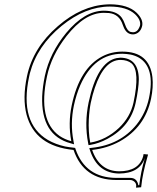

<svg xmlns="http://www.w3.org/2000/svg" viewBox="-20 -679 722 882"><path d="M394.5 -23.9Q466.8 -35.6 526.4 -91.3Q578.6 -141.1 593.3 -208Q624 -352.1 584.5 -387.7Q565.9 -403.3 533.7 -403.8Q459 -403.8 415.5 -275.4Q404.8 -243.7 397 -207Q394 -192.4 391.6 -172.9Q389.2 -153.3 387.9 -128.7Q386.7 -104 388.2 -76.4Q389.6 -48.8 394.5 -23.9ZM526.9 107.9Q617.2 107.9 637.2 40.5Q638.7 34.7 639.6 28.8L660.2 30.8Q644.5 85.9 639.2 112.8Q632.3 144.5 628.4 181.2L605 183.1Q609.4 161.6 591.3 151.4Q585.4 147.9 578.6 147.9H513.7Q364.7 147 317.9 9.8Q140.6 -7.8 102.1 -151.9Q82.5 -227.5 104 -329.1Q131.8 -460.4 245.6 -558.6Q354 -652.8 471.7 -658.7Q479 -659.2 484.9 -659.2Q567.4 -658.7 606.9 -621.1Q638.7 -590.3 633.3 -561Q626.5 -530.3 601.1 -522.5Q595.7 -521 590.8 -521Q561.5 -521 547.9 -554.7Q545.9 -560.1 543.9 -564.9Q527.8 -614.3 480.5 -619.1Q470.7 -620.1 457 -620.1Q369.6 -620.1 285.2 -512.7Q216.3 -424.3 195.8 -328.1Q152.8 -125.5 253.4 -54.7Q277.3 -38.6 307.6 -30.3Q292 -112.3 309.6 -195.8Q345.2 -364.7 449.7 -419.9Q492.2 -441.9 542 -441.9Q666.5 -441.9 680.2 -324.2Q685.1 -279.3 673.8 -225.1Q646 -94.2 529.8 -29.3Q471.7 2.4 403.3 9.8Q437 106.9 526.9 107.9ZM396.5 -13.7 386.7 -12.2 384.8 -22Q367.2 -113.3 387.2 -209Q426.8 -394 516.1 -412.1Q525.4 -413.6 533.7 -414.1Q616.7 -412.1 617.7 -314.9Q617.2 -272.9 603 -206.1Q580.1 -98.6 474.1 -41.5Q434.1 -20 396.5 -13.7ZM526.9 118.2Q428.7 116.7 394 13.2L390.1 1.5L402.3 0Q532.2 -13.7 607.9 -107.4Q649.4 -159.7 664.1 -227.1Q694.3 -368.7 618.2 -414.1Q601.1 -423.8 580.6 -428.2Q562 -431.6 542 -432.1Q412.6 -432.1 348.6 -287.1Q330.1 -244.6 319.3 -193.8Q302.2 -111.3 317.4 -32.2L320.3 -16.1L305.2 -20.5Q167.5 -57.1 173.8 -236.8Q175.8 -280.8 186 -330.1Q208.5 -436 284.2 -527.8Q368.7 -629.4 457 -629.9Q516.6 -629.9 539.6 -597.2Q548.3 -584.5 553.7 -568.4Q564.5 -536.1 580.6 -532.2Q585 -531.2 590.8 -530.8Q611.3 -530.8 621.1 -555.7Q622.6 -560.1 623.5 -563Q627.4 -587.9 600.1 -613.8Q562.5 -648.4 484.9 -648.9Q372.1 -648.9 263.2 -560.1Q150.4 -468.3 117.2 -342.3Q115.2 -334 113.8 -327.1Q68.4 -113.3 200.7 -35.6Q234.9 -16.1 278.3 -6.3Q298.3 -2.4 318.8 -0.5L325.2 0.5L327.1 6.3Q372.6 137.2 513.7 138.2H578.6Q606.4 138.2 614.3 166Q615.2 169.4 615.2 171.9H619.6Q624 137.7 629.4 110.8Q634.8 84.5 645.5 46.4Q621.1 117.7 526.9 118.2Z"/></svg>

Font: Linux Biolinum Outline O
Style: Italic
Weight: 400
Italic angle: -12°
Designer: Philipp H. Poll
Foundry: Philipp H. Poll
Version: Version 0.6.2